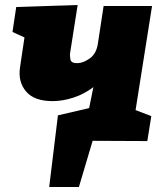

<svg xmlns="http://www.w3.org/2000/svg" viewBox="-20 -564 653 769"><path d="M177 185 212 -102 337 -131 354 -215Q317 -187 274 -173Q231 -159 191 -159Q117 -159 84.5 -197.5Q52 -236 60 -293L78 -414L30 -436L45 -536L291 -544L261 -353Q259 -341 262 -326Q265 -311 289 -311Q313 -311 339.5 -330Q366 -349 372 -389L395 -540H589L523 -123L586 -99L570 1L351 0L296 185Z"/></svg>

Font: Bitter Black
Style: Italic
Weight: 900
Italic angle: -9°
Designer: Sol Matas, and Bitter project Authors
Foundry: Sol Matas
Version: Version 2.001